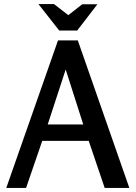

<svg xmlns="http://www.w3.org/2000/svg" viewBox="-20 -930 671 950"><path d="M365 -730 620 0H498L419 -233H189L109 0H11L267 -730ZM305 -586 216 -314H392ZM318 -855 387 -909H462L362 -779H273L170 -910H247Z"/></svg>

Font: Rosario SemiBold
Style: Regular
Weight: 600
Designer: Hector Gatti
Foundry: Omnibus Type
Version: Version 1.101; ttfautohint (v1.8.1.43-b0c9)